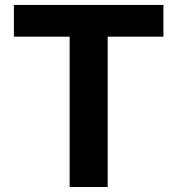

<svg xmlns="http://www.w3.org/2000/svg" viewBox="-20 -747 708 767"><path d="M35.5 -600.5H258.2V0H410.2V-600.5H632.8V-727.3H35.5Z"/></svg>

Font: Margiela Sans
Style: Bold
Weight: 700
Designer: Stefan Endress, Andreas Faust
Version: Version 1.100;FEAKit 1.0